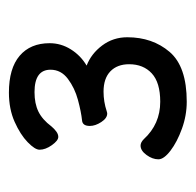

<svg xmlns="http://www.w3.org/2000/svg" viewBox="-24 -726 429 420"><g transform="rotate(-90 190.0 -515.5)"><path d="M257 -540Q283 -530 301 -506Q319 -482 319 -451Q319 -396 287 -358.5Q255 -321 178 -321Q148 -321 119 -331.5Q90 -342 71 -356.5Q52 -371 52 -383Q52 -396 61.5 -409Q71 -422 82 -422Q89 -422 96 -415Q129 -379 178 -379Q220 -379 240 -397.5Q260 -416 260 -447Q260 -473 244.5 -488Q229 -503 200 -503Q178 -503 157 -496Q156 -496 155 -495.5Q154 -495 152 -495Q142 -495 133.5 -508Q125 -521 125 -533Q125 -549 137 -550Q156 -552 182 -559Q208 -566 228 -581Q248 -596 248 -619Q248 -654 199 -654Q174 -654 156.5 -645.5Q139 -637 124 -617Q119 -611 113 -606.5Q107 -602 101 -602Q93 -602 83 -616Q73 -630 73 -643Q73 -653 89.5 -669Q106 -685 134 -697.5Q162 -710 198 -710Q251 -710 278.5 -686.5Q306 -663 306 -621Q306 -596 292.5 -574.5Q279 -553 257 -540Z"/></g></svg>

Font: Moon Stars Kai HW
Style: Regular
Weight: 400
Designer: GuiWonder
Version: Version 1.101